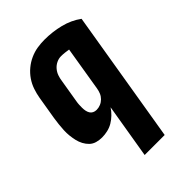

<svg xmlns="http://www.w3.org/2000/svg" viewBox="-218 -624 936 936"><g transform="rotate(-45 250.0 -156.5)"><path d="M214 215 261 -67Q250 -50 235 -35.5Q220 -21 203 -11Q186 -1 166.5 3.5Q147 8 128 8Q109 8 91.5 3Q74 -2 61.5 -14Q49 -26 40.5 -42Q32 -58 28 -75.5Q24 -93 22 -111.5Q20 -130 21 -149Q22 -168 24 -187Q26 -206 29 -225L49 -345Q53 -369 61.5 -394Q70 -419 85 -441Q100 -463 121 -480.5Q142 -498 166.5 -509Q191 -520 216 -524Q241 -528 266 -528Q321 -528 373 -515Q425 -502 466 -472L352 215ZM204 -106Q218 -106 231.5 -111.5Q245 -117 255.5 -127.5Q266 -138 271.5 -151.5Q277 -165 279 -178L317 -409Q305 -411 292 -412.5Q279 -414 266 -414Q250 -414 234.5 -406.5Q219 -399 208 -386Q197 -373 191.5 -357.5Q186 -342 184 -326L164 -206Q162 -195 161.5 -184.5Q161 -174 161 -163.5Q161 -153 163 -142.5Q165 -132 170 -123.5Q175 -115 184 -110.5Q193 -106 204 -106Z"/></g></svg>

Font: Iosevka SS18 Heavy
Style: Italic
Weight: 900
Italic angle: -9°
Monospace: yes
Designer: Belleve Invis
Foundry: Belleve Invis
Version: Version 25.1.1; ttfautohint (v1.8.4)